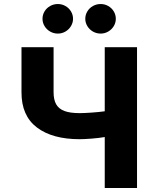

<svg xmlns="http://www.w3.org/2000/svg" viewBox="-20 -944 762 964"><path d="M249 -707V-481.4Q249 -443.4 262 -420.4Q274.9 -397.5 303.5 -386.7Q332 -376 379.9 -376Q402.8 -376 440.2 -378.7Q477.5 -381.3 505.9 -385.3V-707H668V0H505.9V-255.9Q477.5 -251 439.7 -248Q401.9 -245.1 379.9 -245.1Q242.7 -245.1 165 -304.2Q87.4 -363.3 87.9 -481.4V-707ZM193.4 -849.6Q193.4 -869.6 203.6 -886.7Q213.9 -903.8 231.7 -913.8Q249.5 -923.8 270.5 -923.8Q291 -923.8 308.6 -913.8Q326.2 -903.8 336.4 -886.7Q346.7 -869.6 346.7 -849.6Q346.7 -830.1 336.4 -813Q326.2 -795.9 308.6 -785.6Q291 -775.4 270.5 -775.4Q249.5 -775.4 231.7 -785.6Q213.9 -795.9 203.6 -813Q193.4 -830.1 193.4 -849.6ZM408.2 -849.6Q408.2 -869.6 418.5 -886.7Q428.7 -903.8 446.5 -913.8Q464.4 -923.8 485.4 -923.8Q505.9 -923.8 523.4 -913.8Q541 -903.8 551.3 -886.7Q561.5 -869.6 561.5 -849.6Q561.5 -830.1 551.3 -813Q541 -795.9 523.4 -785.6Q505.9 -775.4 485.4 -775.4Q464.4 -775.4 446.5 -785.6Q428.7 -795.9 418.5 -813Q408.2 -830.1 408.2 -849.6Z"/></svg>

Font: Pretendard GOV ExtraBold
Style: Regular
Weight: 800
Designer: Base glyphs from Inter by Rasmus Andersson; Hangeul glyphs from Noto Sans CJK(Source Han Sans) by Jang Soo-young and Kan
Foundry: Kil Hyung-jin
Version: Version 1.309